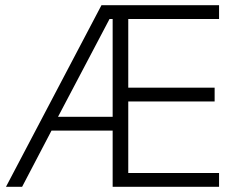

<svg xmlns="http://www.w3.org/2000/svg" viewBox="-20 -718 928 738"><path d="M413 0H822V-53H473V-328H805V-381H473V-645H822V-698H370L3 0H65L178 -216H413ZM413 -645V-269H203L401 -645Z"/></svg>

Font: IBM Plex Thai Looped Light
Style: Regular
Weight: 300
Designer: Mike Abbink, Paul van der Laan, Pieter van Rosmalen, Ben Mitchell, Mark Frömberg
Foundry: Bold Monday
Version: Version 1.0